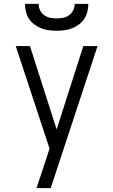

<svg xmlns="http://www.w3.org/2000/svg" viewBox="-20 -770 590 1000"><path d="M170 210Q180 179 190.5 148.5Q201 118 211 87L238 4L62 -530H136L275 -96L414 -530H488L244 210ZM275 -610Q255 -610 234.5 -612.5Q214 -615 195 -622.5Q176 -630 159 -642.5Q142 -655 131 -672Q120 -689 115 -709.5Q110 -730 110 -750H181Q181 -733 188.5 -717Q196 -701 210 -691Q224 -681 241 -677.5Q258 -674 275 -674Q292 -674 309 -677.5Q326 -681 340 -691Q354 -701 361.5 -717Q369 -733 369 -750H440Q440 -730 435 -709.5Q430 -689 419 -672Q408 -655 391 -642.5Q374 -630 355 -622.5Q336 -615 315.5 -612.5Q295 -610 275 -610Z"/></svg>

Font: Lode
Style: Regular
Weight: 400
Monospace: yes
Designer: Belleve Invis
Foundry: Belleve Invis
Version: Version 29.2.0; ttfautohint (v1.8.3)